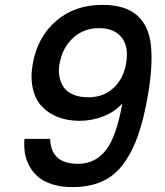

<svg xmlns="http://www.w3.org/2000/svg" viewBox="-20 -766 675 785"><path d="M80.1 -198.2H185.1Q188 -96.2 298.8 -96.2Q369.6 -96.2 412.8 -151.9Q456.1 -207.5 480 -342.8Q449.7 -309.1 402.8 -290.5Q356 -272 305.2 -272Q256.8 -272 217.5 -287.1Q178.2 -302.2 151.4 -330.6Q124.5 -358.9 114.3 -403.8Q104 -448.7 113.8 -504.9Q133.3 -614.7 209.5 -680.4Q285.6 -746.1 398.9 -746.1Q491.2 -746.1 540 -703.6Q588.9 -661.1 597.2 -579.3Q605.5 -497.6 585 -377.9Q568.4 -281.7 545.2 -214.6Q522 -147.5 486.1 -97.9Q450.2 -48.3 398.4 -24.7Q346.7 -1 275.9 -1Q231.9 -1 197 -11.5Q162.1 -22 139.2 -40.3Q116.2 -58.6 101.8 -84Q87.4 -109.4 82.3 -137.9Q77.1 -166.5 80.1 -198.2ZM341.8 -368.2Q401.9 -368.2 443.1 -405.5Q484.4 -442.9 495.1 -504.9Q507.8 -573.7 477.8 -612.3Q447.8 -650.9 384.8 -650.9Q322.3 -650.9 279.1 -611.3Q235.8 -571.8 224.1 -507.8Q217.8 -479.5 222.7 -454.1Q227.5 -428.7 240.2 -409.7Q252.9 -390.6 279.1 -379.4Q305.2 -368.2 341.8 -368.2Z"/></svg>

Font: SVN-Poppins Medium
Style: Italic
Weight: 500
Italic angle: -10°
Designer: Ninad Kale (Devanagari), Jonny Pinhorn (Latin)
Foundry: Indian Type Foundry
Version: Version 3.002 2017